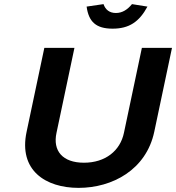

<svg xmlns="http://www.w3.org/2000/svg" viewBox="-20 -902 854 931"><path d="M195 -670 109 -263C69 -76 201 9 361 9C525 9 689 -79 728 -263L814 -670H668L581 -258C563 -171 491 -113 387 -113C283 -113 235 -171 254 -258L341 -670ZM400 -870 482 -882C491 -855 511 -839 542 -839C573 -839 598 -855 620 -882L695 -870C655 -796 606 -763 526 -763C446 -763 410 -796 400 -870Z"/></svg>

Font: LT Wave Bold
Style: Italic
Weight: 700
Designer: Daniel Lyons
Version: Version 2.5 (Glyphs App)